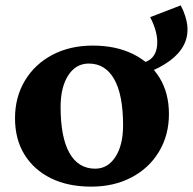

<svg xmlns="http://www.w3.org/2000/svg" viewBox="-20 -681 719 716"><path d="M320 15Q233 15 169.5 -16.5Q106 -48 71 -105Q36 -162 36 -240Q36 -319 73 -380.5Q110 -442 175.5 -476.5Q241 -511 326 -511Q412 -511 476 -479.5Q540 -448 575 -391Q610 -334 610 -256Q610 -177 573 -115.5Q536 -54 470.5 -19.5Q405 15 320 15ZM335 -52Q382 -52 410.5 -96Q439 -140 439 -214Q439 -327 406 -385.5Q373 -444 311 -444Q263 -444 234.5 -400Q206 -356 206 -282Q206 -169 239 -110.5Q272 -52 335 -52ZM540 -617 654 -661Q742 -491 523 -407L471 -387V-428L525 -451Q562 -466 566 -512.5Q570 -559 540 -617Z"/></svg>

Font: Platypi
Style: Bold
Weight: 700
Designer: David Sargent
Foundry: Bolt Cutter Type
Version: Version 1.200; ttfautohint (v1.8.4.7-5d5b)